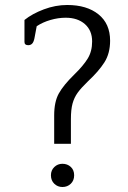

<svg xmlns="http://www.w3.org/2000/svg" viewBox="-20 -737 513 769"><path d="M197 -275Q197 -329 215.5 -362.5Q234 -396 278 -439Q313 -473 331 -502Q349 -531 349 -571Q349 -615 320 -640.5Q291 -666 243 -666Q213 -666 182 -657Q151 -648 127 -632L118 -584Q115 -569 109 -562.5Q103 -556 93 -556Q78 -556 78 -569V-657Q109 -682 155.5 -699.5Q202 -717 249 -717Q328 -717 374.5 -679.5Q421 -642 421 -574Q421 -523 398 -487Q375 -451 333 -412Q305 -385 291 -365.5Q277 -346 270.5 -322Q264 -298 264 -260V-161H197ZM184 -35Q184 -55 197.5 -68Q211 -81 230 -81Q250 -81 263.5 -68.5Q277 -56 277 -35Q277 -14 263.5 -1Q250 12 230 12Q211 12 197.5 -1Q184 -14 184 -35Z"/></svg>

Font: Maitree
Style: Regular
Weight: 400
Designer: CadsonDemak Team
Foundry: CadsonDemak
Version: Version 1.000